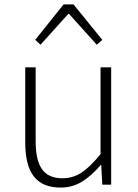

<svg xmlns="http://www.w3.org/2000/svg" viewBox="-20 -834 623 867"><path d="M94 -190V-530H141V-196Q141 -110 170 -69.5Q199 -29 262 -29Q309 -29 348 -54.5Q387 -80 434 -138V-530H482V0H442L437 -89H435Q392 -39 349 -13Q306 13 254 13Q172 13 133 -37Q94 -87 94 -190ZM267 -814H312L442 -654L417 -632L292 -771H288L163 -632L139 -654Z"/></svg>

Font: Merged Yaku Han JP ExtraLight
Style: Regular
Weight: 250
Designer: Ryoko NISHIZUKA 西塚涼子 (kana, bopomofo & ideographs); Paul D. Hunt (Latin, Greek & Cyrillic); Sandoll Communications 산돌커뮤니
Foundry: Adobe
Version: Version 2.004